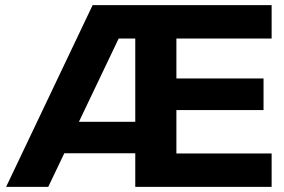

<svg xmlns="http://www.w3.org/2000/svg" viewBox="-20 -732 1111 752"><path d="M1043.9 0H509.8V-131.8H231.9L168.9 0H3.9L342.8 -711.9H1043.9V-581.1H670.9V-424.8H1012.2V-300.8H670.9V-130.9H1043.9ZM509.8 -254.9V-581.1H444.8L289.1 -254.9Z"/></svg>

Font: Creato Display ExtraBold
Style: Regular
Weight: 800
Version: Version 1.000